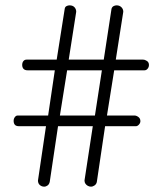

<svg xmlns="http://www.w3.org/2000/svg" viewBox="-20 -733 607 718"><path d="M145 -35Q136 -35 129 -41Q122 -47 122 -58L152 -261H52Q40 -261 35.5 -266.5Q31 -272 31 -281Q31 -289 35.5 -295Q40 -301 46 -301H160L185 -470H84Q73 -470 68 -475.5Q63 -481 63 -490Q63 -499 67.5 -504.5Q72 -510 79 -510H192L222 -700Q223 -707 228.5 -710Q234 -713 240 -713Q252 -713 258.5 -706Q265 -699 265 -689L237 -510H368L397 -700Q399 -707 404.5 -710Q410 -713 416 -713Q427 -713 434 -706Q441 -699 441 -689L413 -510H515Q522 -510 529.5 -505Q537 -500 537 -490Q537 -482 532 -476Q527 -470 520 -470H407L380 -301H483Q490 -301 497.5 -295.5Q505 -290 505 -280Q505 -273 499.5 -267Q494 -261 488 -261H373L342 -52Q340 -44 333.5 -39.5Q327 -35 320 -35Q314 -35 308.5 -38Q303 -41 299.5 -46Q296 -51 296 -58L327 -261H197L166 -53Q164 -44 158 -39.5Q152 -35 145 -35ZM204 -301H335L361 -470H231Z"/></svg>

Font: Dosis Light
Style: Regular
Weight: 300
Designer: EdgarTolentino, PabloImpallari, IginoMarini
Foundry: EdgarTolentino, PabloImpallari, IginoMarini
Version: Version 3.001; ttfautohint (v1.8.2)